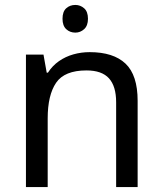

<svg xmlns="http://www.w3.org/2000/svg" viewBox="-20 -757 658 777"><path d="M285 -737Q305 -737 320.5 -723.5Q336 -710 336 -681Q336 -653 320.5 -639Q305 -625 285 -625Q263 -625 248 -639Q233 -653 233 -681Q233 -710 248 -723.5Q263 -737 285 -737ZM343 -546Q439 -546 488 -499.5Q537 -453 537 -349V0H450V-343Q450 -408 421 -440Q392 -472 330 -472Q241 -472 207 -422Q173 -372 173 -278V0H85V-536H156L169 -463H174Q192 -491 218.5 -509.5Q245 -528 277 -537Q309 -546 343 -546Z"/></svg>

Font: ltamil85
Style: Book
Weight: 400
Designer: Jelle Bosma - Monotype Design Team
Foundry: Monotype Imaging Inc.
Version: Version 2.003